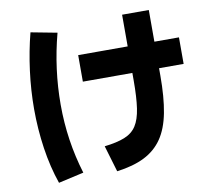

<svg xmlns="http://www.w3.org/2000/svg" viewBox="-90 -893 1180 1062"><g transform="rotate(-10 500.0 -362.5)"><path d="M299 33 157 65Q124 -30 108 -139Q92 -248 92 -360Q92 -466 106 -573.5Q120 -681 146 -782L293 -754Q267 -656 254 -557Q241 -458 241 -359Q241 -257 255.5 -159.5Q270 -62 299 33ZM950 -612V-463H384V-612ZM485 58 441 -90Q511 -98 554.5 -115.5Q598 -133 621 -168.5Q644 -204 653 -265Q662 -326 662 -421V-790H812V-421Q812 -300 795.5 -214Q779 -128 741 -72.5Q703 -17 640.5 14.5Q578 46 485 58Z"/></g></svg>

Font: Murecho Thin
Style: Bold
Weight: 700
Version: Version 1.010